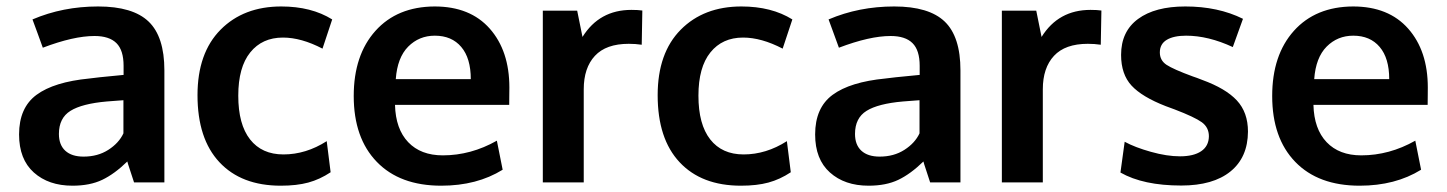

<svg xmlns="http://www.w3.org/2000/svg" viewBox="-20 -570 4521 600"><path d="M206.5 10.3Q131.8 10.3 85.7 -31Q39.6 -72.3 39.6 -149.9Q39.6 -233.4 94.2 -273.7Q148.9 -314 259.3 -324.7Q274.4 -326.7 292 -328.6Q309.6 -330.6 331.5 -332.5Q353.5 -334.5 366.2 -335.9V-364.3Q366.2 -413.1 343.8 -435.3Q321.3 -457.5 275.4 -457.5Q210 -457.5 113.8 -420.9Q113.3 -422.4 97.7 -465.3Q82 -508.3 81.5 -509.3Q176.3 -549.8 286.6 -549.8Q395 -549.8 444.3 -502.7Q493.7 -455.6 493.7 -350.1V0H398.9Q398.4 -2 388.2 -32.7Q377.9 -63.5 377.9 -65.4Q337.9 -26.4 299.6 -8.1Q261.2 10.3 206.5 10.3ZM241.2 -80.6Q285.6 -80.6 318.6 -101.8Q351.6 -123 365.7 -153.3V-256.8Q364.3 -256.8 340.1 -254.9Q315.9 -252.9 314 -252.9Q236.3 -246.1 200.2 -223.6Q164.1 -201.2 164.1 -151.4Q164.1 -117.2 184.1 -98.9Q204.1 -80.6 241.2 -80.6Z M857.4 10.3Q734.4 10.3 665.8 -63Q597.2 -136.2 597.2 -272.5Q597.2 -404.3 669.2 -477.1Q741.2 -549.8 858.9 -549.8Q953.1 -549.8 1018.1 -509.3L987.8 -418Q921.4 -452.6 864.3 -452.6Q799.3 -452.6 762 -406.2Q724.6 -359.9 724.6 -271Q724.6 -181.2 761.5 -134.3Q798.3 -87.4 865.7 -87.4Q936 -87.4 1001 -128.9L1013.2 -31.7Q979.5 -9.3 943.4 0.5Q907.2 10.3 857.4 10.3Z M1358.9 10.3Q1229.5 10.3 1157.5 -64.2Q1085.4 -138.7 1085.4 -270Q1085.4 -397.9 1153.3 -473.6Q1221.2 -549.3 1338.4 -549.8Q1449.2 -549.8 1510.5 -480.5Q1571.8 -411.1 1571.8 -296.4Q1571.8 -288.1 1571.5 -269.5Q1571.3 -251 1571.3 -242.2H1214.4Q1216.3 -167 1255.6 -125.7Q1294.9 -84.5 1363.8 -84.5Q1451.7 -84.5 1532.7 -130.4L1550.8 -39.6Q1470.2 10.3 1358.9 10.3ZM1216.8 -322.8H1451.2Q1451.2 -388.2 1421.4 -423.3Q1391.6 -458.5 1338.9 -458.5Q1289.6 -458.5 1255.6 -424.3Q1221.7 -390.1 1216.8 -322.8Z M1676.3 0V-536.6H1783.7L1800.3 -454.6Q1853 -539.1 1953.1 -539.1Q1974.1 -539.1 1987.3 -537.1L1985.4 -430.2Q1965.8 -433.1 1944.8 -433.1Q1874 -433.1 1839.1 -395.5Q1804.2 -357.9 1804.2 -291V0Z M2295.4 10.3Q2172.4 10.3 2103.8 -63Q2035.2 -136.2 2035.2 -272.5Q2035.2 -404.3 2107.2 -477.1Q2179.2 -549.8 2296.9 -549.8Q2391.1 -549.8 2456.1 -509.3L2425.8 -418Q2359.4 -452.6 2302.2 -452.6Q2237.3 -452.6 2200 -406.2Q2162.6 -359.9 2162.6 -271Q2162.6 -181.2 2199.5 -134.3Q2236.3 -87.4 2303.7 -87.4Q2374 -87.4 2439 -128.9L2451.2 -31.7Q2417.5 -9.3 2381.3 0.5Q2345.2 10.3 2295.4 10.3Z M2694.3 10.3Q2619.6 10.3 2573.5 -31Q2527.3 -72.3 2527.3 -149.9Q2527.3 -233.4 2582 -273.7Q2636.7 -314 2747.1 -324.7Q2762.2 -326.7 2779.8 -328.6Q2797.4 -330.6 2819.3 -332.5Q2841.3 -334.5 2854 -335.9V-364.3Q2854 -413.1 2831.5 -435.3Q2809.1 -457.5 2763.2 -457.5Q2697.8 -457.5 2601.6 -420.9Q2601.1 -422.4 2585.4 -465.3Q2569.8 -508.3 2569.3 -509.3Q2664.1 -549.8 2774.4 -549.8Q2882.8 -549.8 2932.1 -502.7Q2981.4 -455.6 2981.4 -350.1V0H2886.7Q2886.2 -2 2876 -32.7Q2865.7 -63.5 2865.7 -65.4Q2825.7 -26.4 2787.4 -8.1Q2749 10.3 2694.3 10.3ZM2729 -80.6Q2773.4 -80.6 2806.4 -101.8Q2839.4 -123 2853.5 -153.3V-256.8Q2852.1 -256.8 2827.9 -254.9Q2803.7 -252.9 2801.8 -252.9Q2724.1 -246.1 2688 -223.6Q2651.9 -201.2 2651.9 -151.4Q2651.9 -117.2 2671.9 -98.9Q2691.9 -80.6 2729 -80.6Z M3110.8 0V-536.6H3218.3L3234.9 -454.6Q3287.6 -539.1 3387.7 -539.1Q3408.7 -539.1 3421.9 -537.1L3419.9 -430.2Q3400.4 -433.1 3379.4 -433.1Q3308.6 -433.1 3273.7 -395.5Q3238.8 -357.9 3238.8 -291V0Z M3671.4 9.8Q3552.7 9.8 3481.4 -30.8L3494.6 -127Q3526.9 -109.4 3576.7 -95.5Q3626.5 -81.5 3667.5 -81.5Q3710 -81.5 3733.6 -97.4Q3757.3 -113.3 3757.8 -144Q3757.8 -171.9 3735.6 -188Q3713.4 -204.1 3650.9 -228Q3629.4 -235.8 3623 -238.3Q3548.8 -267.1 3516.1 -302.5Q3483.4 -337.9 3483.4 -398.4Q3483.4 -471.7 3536.4 -510.7Q3589.4 -549.8 3684.1 -549.8Q3786.6 -549.8 3864.3 -511.2L3832.5 -422.9Q3755.9 -458.5 3686.5 -458.5Q3647.9 -458.5 3626.2 -445.6Q3604.5 -432.6 3604.5 -406.2Q3604.5 -381.3 3625.5 -367.4Q3646.5 -353.5 3707.5 -331.1Q3709.5 -330.6 3720.2 -326.7Q3731 -322.8 3736.8 -320.3Q3810.5 -293.5 3845.2 -256.1Q3879.9 -218.8 3879.9 -158.7Q3879.4 -78.1 3825.2 -34.2Q3771 9.8 3671.4 9.8Z M4229 10.3Q4099.6 10.3 4027.6 -64.2Q3955.6 -138.7 3955.6 -270Q3955.6 -397.9 4023.4 -473.6Q4091.3 -549.3 4208.5 -549.8Q4319.3 -549.8 4380.6 -480.5Q4441.9 -411.1 4441.9 -296.4Q4441.9 -288.1 4441.7 -269.5Q4441.4 -251 4441.4 -242.2H4084.5Q4086.4 -167 4125.7 -125.7Q4165 -84.5 4233.9 -84.5Q4321.8 -84.5 4402.8 -130.4L4420.9 -39.6Q4340.3 10.3 4229 10.3ZM4086.9 -322.8H4321.3Q4321.3 -388.2 4291.5 -423.3Q4261.7 -458.5 4209 -458.5Q4159.7 -458.5 4125.7 -424.3Q4091.8 -390.1 4086.9 -322.8Z"/></svg>

Font: Oxygen
Style: Bold
Weight: 700
Designer: vernon adams
Foundry: Vernon Adams
Version: Version 0.2.3 webfont; ttfautohint (v0.93.3-1d66) -l 8 -r 50